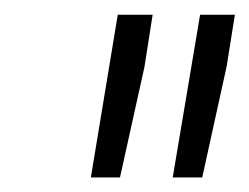

<svg xmlns="http://www.w3.org/2000/svg" viewBox="-20 -770 339 261"><path d="M176.3 -678.7 143.1 -528.8H103.5L140.1 -750H187.5ZM288.1 -679.7 254.9 -528.8H214.8L252 -750H299.3Z"/></svg>

Font: TypoPRO Roboto
Style: Italic
Weight: 300
Italic angle: -12°
Designer: Google
Version: Version 2.136; 2016